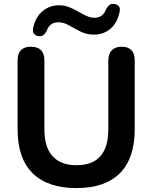

<svg xmlns="http://www.w3.org/2000/svg" viewBox="-20 -952 779 982"><path d="M371 10Q224 10 147 -66Q70 -142 70 -290V-643Q70 -713 138 -713Q207 -713 207 -643V-291Q207 -199 249 -153Q291 -107 371 -107Q534 -107 534 -291V-643Q534 -677 552 -695Q570 -713 602 -713Q669 -713 669 -643V-290Q669 -142 593 -66Q517 10 371 10ZM180 -767Q164 -768 155 -778Q146 -788 149 -806Q160 -863 196.5 -894Q233 -925 282 -925Q309 -925 333.5 -915.5Q358 -906 380 -893Q402 -880 422.5 -870.5Q443 -861 463 -861Q507 -861 523 -906Q531 -919 539 -926Q547 -933 561 -932Q578 -931 587 -921Q596 -911 592 -893Q581 -836 545.5 -805.5Q510 -775 460 -775Q423 -775 392 -790.5Q361 -806 333.5 -822Q306 -838 279 -838Q233 -838 219 -794Q212 -781 203 -773.5Q194 -766 180 -767Z"/></svg>

Font: Chiron GoRound TC SB
Style: Regular
Weight: 500
Designer: Ryoko NISHIZUKA 西塚涼子 (kana, bopomofo & ideographs); Paul D. Hunt (Latin, Greek & Cyrillic); Sandoll Communications 산돌커뮤니
Foundry: Adobe
Version: Version 1.000;hotconv 1.1.1;makeotfexe 2.6.0